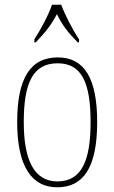

<svg xmlns="http://www.w3.org/2000/svg" viewBox="-20 -786 486 816"><path d="M126 -619V-606H132C172 -648 196 -677 222 -726C246 -677 269 -648 310 -606H316V-619C290 -657 257 -721 240 -766H201C186 -721 151 -657 126 -619ZM223 10C335 10 393 -75 393 -267C393 -452 339 -542 226 -542C108 -542 53 -452 53 -267C53 -77 116 10 223 10ZM224 -15C126 -15 81 -104 81 -267C81 -434 120 -517 225 -517C327 -517 365 -435 365 -267C365 -107 329 -15 224 -15Z"/></svg>

Font: Noto Serif Hebrew Condensed Thin
Style: Regular
Weight: 100
Width: 3
Designer: Monotype Design Team
Foundry: Monotype Imaging Inc.
Version: Version 2.004